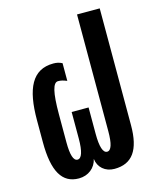

<svg xmlns="http://www.w3.org/2000/svg" viewBox="-121 -901 828 997"><g transform="rotate(-15 292.5 -402.5)"><path d="M179 10C230 10 269 -22 279 -68C284 -22 320 10 370 10C466 10 511 -54 511 -187V-815H389V-187C389 -120 378 -86 356 -86C334 -86 322 -121 322 -191V-333H231V-191C231 -121 219 -86 197 -86C175 -86 164 -120 164 -188V-339C164 -457 177 -506 204 -506C219 -506 231 -503 251 -495V-590C235 -598 222 -601 204 -601C90 -601 46 -508 46 -339V-220C46 -63 89 10 179 10Z"/></g></svg>

Font: Vanilla Cream
Style: Bold
Weight: 700
Designer: Jeremy Tribby, Jinavaṁso
Foundry: Tribby Type
Version: Version 1.422;Glyphs 3.1.2 (3151)